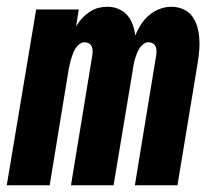

<svg xmlns="http://www.w3.org/2000/svg" viewBox="-29 -548 649 568"><path d="M-9 0 78 -520H204L196 -469Q203 -482 213 -493Q223 -504 235.5 -512.5Q248 -521 261.5 -524.5Q275 -528 289 -528Q306 -528 321.5 -521.5Q337 -515 347.5 -503Q358 -491 363.5 -475.5Q369 -460 371 -443Q378 -460 388 -475.5Q398 -491 412 -503Q426 -515 443.5 -521.5Q461 -528 478 -528Q496 -528 512.5 -521Q529 -514 539 -500.5Q549 -487 554 -470.5Q559 -454 560.5 -436Q562 -418 560.5 -400Q559 -382 556 -363L496 0H370L433 -384Q434 -391 434 -398Q434 -405 431 -411Q428 -417 422.5 -420Q417 -423 410 -423Q402 -423 395 -417.5Q388 -412 383.5 -405Q379 -398 376 -390Q373 -382 370.5 -374Q368 -366 366.5 -358Q365 -350 364 -342L307 0H181L244 -384Q245 -391 245 -398Q245 -405 242 -411Q239 -417 233.5 -420Q228 -423 221 -423Q213 -423 206 -417.5Q199 -412 194.5 -405Q190 -398 187 -390Q184 -382 181.5 -374Q179 -366 177.5 -358Q176 -350 174 -342L118 0Z"/></svg>

Font: Iosevka SS04 XBd Ex Obl
Style: Regular
Weight: 800
Width: 7
Italic angle: -9°
Monospace: yes
Designer: Belleve Invis
Foundry: Belleve Invis
Version: Version 19.0.0; ttfautohint (v1.8.4)